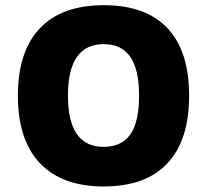

<svg xmlns="http://www.w3.org/2000/svg" viewBox="-20 -695 783 725"><path d="M371.6 -528.3Q236.6 -528.3 236.6 -334.4Q236.6 -140.5 370.6 -140.5Q439.3 -140.5 472.2 -187.6Q505.1 -234.6 505.1 -333.7Q505.1 -432.8 471.9 -480.5Q438.8 -528.3 371.6 -528.3ZM47.5 -333.7Q47.5 -500.5 130.4 -588Q213.3 -675.4 371.8 -675.4Q530.3 -675.4 612.2 -588.7Q694.1 -502 694.1 -333.7Q694.1 -165.3 612 -78.1Q529.8 9.1 371.8 9.1Q213.9 9.1 130.7 -78.9Q47.5 -166.8 47.5 -333.7Z"/></svg>

Font: Khula ExtraBold
Style: Regular
Weight: 800
Designer: Erin McLaughlin, Steve Matteson
Version: Version 1.002;PS 1.0;hotconv 1.0.72;makeotf.lib2.5.5900; ttf